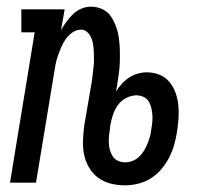

<svg xmlns="http://www.w3.org/2000/svg" viewBox="-20 -548 640 576"><path d="M355 8Q332 8 311 2.5Q290 -3 273.5 -15.5Q257 -28 246.5 -46.5Q236 -65 232 -85.5Q228 -106 229 -128.5Q230 -151 233 -173L255 -301Q257 -313 258 -324.5Q259 -336 260.5 -347Q262 -358 262 -369.5Q262 -381 261.5 -392Q261 -403 259.5 -414Q258 -425 253.5 -435Q249 -445 241.5 -452Q234 -459 223 -459Q209 -459 197 -450.5Q185 -442 177 -430.5Q169 -419 163.5 -406Q158 -393 153.5 -380Q149 -367 146.5 -354Q144 -341 142 -327L88 0H10L84 -451H44V-520H174L163 -457Q170 -470 179 -482.5Q188 -495 199 -505.5Q210 -516 224 -522Q238 -528 253 -528Q271 -528 287 -520.5Q303 -513 312.5 -499Q322 -485 328 -468.5Q334 -452 336.5 -434.5Q339 -417 339.5 -399Q340 -381 339.5 -363Q339 -345 336.5 -327Q334 -309 331 -290L328 -273Q335 -285 345 -296Q355 -307 367 -315Q379 -323 393 -327Q407 -331 420 -331Q440 -331 458 -324Q476 -317 488 -302.5Q500 -288 506.5 -270Q513 -252 515 -232.5Q517 -213 515.5 -192.5Q514 -172 511 -152Q508 -133 502.5 -113.5Q497 -94 487.5 -75.5Q478 -57 464 -40.5Q450 -24 432.5 -13Q415 -2 394.5 3Q374 8 355 8ZM355 -61Q366 -61 377 -65Q388 -69 397 -77.5Q406 -86 412 -96Q418 -106 422.5 -117Q427 -128 430 -139Q433 -150 434 -161Q436 -172 437 -183Q438 -194 437 -205Q436 -216 433.5 -226Q431 -236 425.5 -244.5Q420 -253 410 -257.5Q400 -262 389 -262Q374 -262 358.5 -254Q343 -246 333.5 -232.5Q324 -219 319 -204Q314 -189 311 -173L310 -162Q308 -151 307 -140Q306 -129 306.5 -118Q307 -107 310 -97Q313 -87 318.5 -78.5Q324 -70 334 -65.5Q344 -61 355 -61Z"/></svg>

Font: Iosevka HT Extended
Style: Italic
Weight: 400
Width: 7
Italic angle: -9°
Monospace: yes
Designer: Belleve Invis
Foundry: Belleve Invis
Version: Version 32.3.0; ttfautohint (v1.8.4)